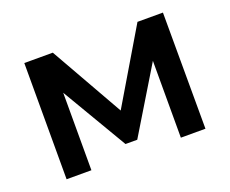

<svg xmlns="http://www.w3.org/2000/svg" viewBox="-93 -681 991 829"><g transform="rotate(-20 403.0 -267.0)"><path d="M84 0V-534H215L405 -199L604 -534H721L722 0H609V-353L429 -56H375L198 -356V0Z"/></g></svg>

Font: Montserrat SemiBold
Style: Regular
Weight: 600
Designer: Julieta Ulanovsky
Foundry: Julieta Ulanovsky
Version: Version 9.000; ttfautohint (v1.8.4.7-5d5b)